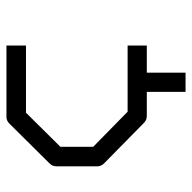

<svg xmlns="http://www.w3.org/2000/svg" viewBox="-20 -494 581 580"><g transform="rotate(-90 270.0 -204.5)"><path d="M422 -475V-416H219L116 -312V-213L222 -109H422V-51H340V66H282V-51H210Q197 -51 189 -59L66 -180Q57 -189 57 -201V-324Q57 -336 66 -345L186 -466Q195 -475 206 -475Z"/></g></svg>

Font: IBM 3270
Style: Regular
Weight: 400
Monospace: yes
Version: Version 2.3.1